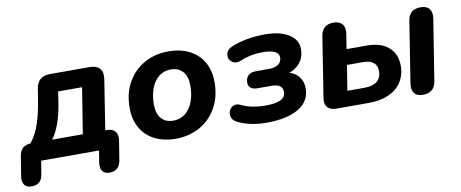

<svg xmlns="http://www.w3.org/2000/svg" viewBox="-85 -742 2694 1123"><g transform="rotate(-10 1262.0 -180.5)"><path d="M-24 67.2 -5.4 -47.5Q4.4 -110.1 67.4 -110.1H97.1L46.1 -90.9Q86.6 -133.7 110.4 -193.2Q134.2 -252.7 150.5 -352.9L160.9 -417.6Q172.3 -490 244.9 -490H481.4Q522.3 -490 541.2 -467.9Q560.1 -445.7 553.2 -405L501.9 -77.2L474.2 -110.1H513.6Q549 -110.1 565.4 -91Q581.7 -72 576.1 -37.3L557.5 77.4Q547.7 138.4 488.3 138.4Q460 138.4 447 119.8Q434 101.1 439.6 67.2L450.4 0H106.9L94 78.2Q89.1 109.5 72.1 124Q55 138.4 25.6 138.4Q-3.5 138.4 -16.6 119.8Q-29.6 101.1 -24 67.2ZM373.7 -109.9 417.1 -381.7H275L265 -315.3Q254.9 -250.6 236.2 -196.8Q217.5 -143 191 -109.9Z M670 -213.5Q670 -301.1 707.5 -366.3Q745 -431.5 808.5 -466Q871.9 -500.4 948.1 -500.4Q1021.8 -500.4 1075.3 -472.9Q1128.8 -445.4 1157.2 -394.8Q1185.5 -344.2 1185.5 -276.6Q1185.5 -188.9 1147.9 -123.7Q1110.4 -58.5 1047 -24.1Q983.5 10.4 907.3 10.4Q833.7 10.4 780.1 -17.1Q726.6 -44.6 698.3 -95.2Q670 -145.8 670 -213.5ZM1042.5 -281.2Q1042.5 -335.5 1016.9 -364.6Q991.4 -393.8 944.9 -393.8Q904.4 -393.8 874.4 -370Q844.5 -346.2 828.7 -304Q813 -261.8 813 -208.8Q813 -154.6 838.5 -125.4Q864 -96.3 910.5 -96.3Q951 -96.3 981 -120Q1010.9 -143.8 1026.7 -186Q1042.5 -228.3 1042.5 -281.2Z M1274 -25.7Q1243.9 -40.9 1241.1 -70.1Q1238.4 -99.3 1260.8 -116.3Q1283.1 -133.4 1314.6 -118.2Q1343 -103.4 1380.2 -96.5Q1417.3 -89.6 1454.3 -89.6Q1514.6 -89.6 1545 -103.7Q1575.3 -117.7 1575.3 -151.4Q1575.3 -173.8 1558.8 -185.6Q1542.2 -197.5 1508.3 -197.5H1424.9Q1400.2 -197.5 1386.5 -208.8Q1372.8 -220.1 1372.8 -239.2Q1372.8 -266 1388.3 -281.6Q1403.8 -297.1 1431.5 -297.1H1512.3Q1547.8 -297.1 1568.1 -311.8Q1588.3 -326.4 1588.3 -352.5Q1588.3 -375.9 1564.7 -387.8Q1541.2 -399.8 1489.8 -399.8Q1419.7 -399.8 1360 -373.9Q1327.1 -360.1 1304.8 -377.6Q1282.6 -395.2 1287.3 -423.5Q1292 -451.9 1325.9 -465.1Q1368.7 -482.7 1418.6 -491.5Q1468.5 -500.4 1522.1 -500.4Q1612.8 -500.4 1664.8 -467.6Q1716.9 -434.8 1716.9 -379.4Q1716.9 -323.2 1679.7 -287.2Q1642.5 -251.2 1582.9 -245.8L1589.5 -260.4Q1643.9 -256.6 1673.9 -226.4Q1703.9 -196.2 1703.9 -148.8Q1703.9 -70.8 1634.6 -30.2Q1565.4 10.4 1443.7 10.4Q1395.1 10.4 1351.7 1.1Q1308.4 -8.2 1274 -25.7Z M1796.7 -74.2 1853.3 -432.7Q1863.5 -498.4 1930.3 -498.4Q1965.8 -498.4 1982.4 -478.1Q1998.9 -457.7 1993.3 -420.4L1979.3 -332.5H2099.6Q2183.6 -332.5 2229.1 -292Q2274.6 -251.5 2274.6 -183.1Q2274.6 -125.5 2246.7 -84Q2218.8 -42.6 2169.7 -21.3Q2120.5 0 2057.9 0H1860.7Q1824.8 0 1808 -19.2Q1791.1 -38.3 1796.7 -74.2ZM2143.9 -173.5Q2143.9 -207 2122.6 -223.9Q2101.4 -240.9 2060.8 -240.9H1965.5L1941.7 -91.6H2042.7Q2091.8 -91.6 2117.8 -112.1Q2143.9 -132.5 2143.9 -173.5ZM2312.5 -69.6 2370.1 -433.4Q2380.3 -498.4 2447.9 -498.4Q2483.4 -498.4 2499.4 -478.1Q2515.5 -457.7 2509.9 -420.4L2452.3 -58.2Q2442.1 8.4 2372.9 8.4Q2338.6 8.4 2322.8 -11.9Q2306.9 -32.3 2312.5 -69.6Z"/></g></svg>

Font: SN Pro Thin
Style: Italic
Weight: 200
Italic angle: -9°
Designer: Tobias Whetton
Foundry: Supernotes
Version: Version 1.003;Glyphs 3.3 (3324)